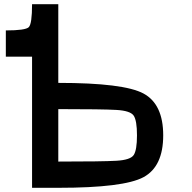

<svg xmlns="http://www.w3.org/2000/svg" viewBox="-20 -895 915 915"><path d="M257.8 -500Q570.3 -500 664.1 -449.2Q757.8 -398.4 757.8 -250Q757.8 -101.6 664.1 -50.8Q570.3 0 257.8 0H132.8V-625H7.8V-750Q101.6 -750 117.2 -765.6Q132.8 -781.2 132.8 -875H257.8ZM257.8 -375V-125Q468.8 -125 535.2 -128.9Q601.6 -132.8 617.2 -156.2Q632.8 -179.7 632.8 -250Q632.8 -320.3 617.2 -343.8Q601.6 -367.2 535.2 -371.1Q468.8 -375 257.8 -375Z"/></svg>

Font: CraftyPE
Style: Regular
Weight: 400
Designer: Erek Butcher
Foundry: Haunted Coop
Version: Version 0.018;April 4, 2024;FontCreator 15.0.0.2962 64-bit